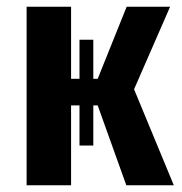

<svg xmlns="http://www.w3.org/2000/svg" viewBox="-20 -550 540 570"><path d="M496 0H355L270 -237H257V-118H216V-237H191V0H59V-530H191V-316H216V-432H257V-316H270L356 -530H485L378 -285Z"/></svg>

Font: Fira Sans Condensed SemiBold
Style: Regular
Weight: 600
Width: 3
Designer: bBox Type GmbH & Carrois Corporate GbR & Edenspiekermann AG
Foundry: bBox Type GmbH & Carrois Corporate GbR & Edenspiekermann AG
Version: Version 4.301